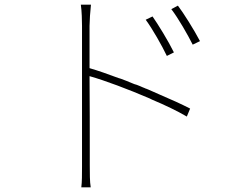

<svg xmlns="http://www.w3.org/2000/svg" viewBox="-20 -767 1040 817"><path d="M361 -443C428 -424 526 -387 617 -348L627 -343C682 -320 734 -295 775 -271L789 -305C752 -324 708 -344 663 -363L654 -367C639 -374 625 -380 611 -386L601 -390C599 -390 598 -391 596 -392L586 -396L577 -400C572 -402 567 -404 562 -406L552 -409L542 -413C526 -420 510 -426 494 -432L484 -435C441 -451 399 -466 361 -477V-657C361 -676 364 -721 367 -747H324C328 -720 329 -678 329 -657V-58C329 -26 329 8 326 30H366C362 7 362 -30 362 -64V-94V-97V-110V-113V-121V-125V-133C362 -205 362 -325 361 -443ZM831 -592C806 -640 760 -713 737 -743L709 -728C739 -689 779 -619 800 -577L831 -592ZM720 -544C696 -593 651 -666 629 -697L600 -683C629 -644 670 -571 690 -529L720 -544Z"/></svg>

Font: Glow Sans SC Normal ExtraLight
Style: Regular
Weight: 200
Designer: Ryoko NISHIZUKA (kana, bopomofo & ideographs); Paul D. Hunt (Latin, Greek & Cyrillic); Sandoll Communications, Soo-young
Version: Version 0.93